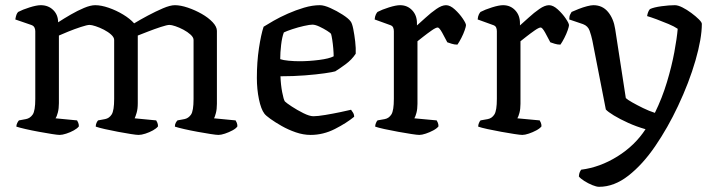

<svg xmlns="http://www.w3.org/2000/svg" viewBox="-20 -520 2768 740"><path d="M210 0Q202 0 180 -3.5Q158 -7 130.5 -12Q103 -17 79 -22.5Q55 -28 43 -32Q43 -39 46.5 -46Q50 -53 53 -56L80 -61Q96 -64 106 -78.5Q116 -93 116 -139V-400Q116 -408 112.5 -414.5Q109 -421 100 -424L39 -445Q41 -457 43.5 -463.5Q46 -470 50 -474Q67 -483 94 -491.5Q121 -500 137 -500Q166 -500 185 -481.5Q204 -463 204 -434Q227 -449 253 -464Q279 -479 304 -489.5Q329 -500 347 -500Q370 -500 399 -490Q428 -480 454.5 -464Q481 -448 497 -430Q520 -444 550 -460Q580 -476 608 -488Q636 -500 654 -500Q676 -500 704 -490.5Q732 -481 757.5 -466.5Q783 -452 799.5 -434.5Q816 -417 816 -401V-120Q816 -99 812 -84Q808 -69 805 -64L888 -56Q890 -53 892.5 -47Q895 -41 895 -33Q890 -25 876 -17.5Q862 -10 847 -5Q832 0 822 0Q814 0 791.5 -3.5Q769 -7 741.5 -12Q714 -17 690 -22.5Q666 -28 654 -32Q654 -41 657.5 -47Q661 -53 664 -56L691 -61Q706 -64 716 -78Q726 -92 726 -139V-366Q726 -376 714.5 -386.5Q703 -397 687 -405.5Q671 -414 656 -419Q641 -424 633 -424Q624 -424 599.5 -416Q575 -408 549.5 -398Q524 -388 511 -383V-122Q511 -100 506.5 -85Q502 -70 499 -64L582 -56Q584 -53 586.5 -47Q589 -41 589 -33Q583 -25 569.5 -17.5Q556 -10 540.5 -5Q525 0 514 0Q506 0 484 -3.5Q462 -7 435 -12Q408 -17 384 -22.5Q360 -28 349 -32Q349 -40 352 -46.5Q355 -53 358 -56L385 -61Q401 -64 410.5 -79Q420 -94 420 -139V-366Q420 -376 408.5 -386.5Q397 -397 380.5 -405.5Q364 -414 348.5 -419Q333 -424 325 -424Q316 -424 291.5 -416Q267 -408 242.5 -398Q218 -388 207 -383V-122Q207 -102 203 -86.5Q199 -71 194 -64L277 -56Q279 -53 281.5 -47Q284 -41 284 -33Q278 -25 264.5 -17.5Q251 -10 235.5 -5Q220 0 210 0Z M1177 0Q1149 0 1120 -10Q1091 -20 1065.5 -34.5Q1040 -49 1022 -62Q1004 -75 999 -82Q986 -99 978 -137.5Q970 -176 970 -220Q970 -281 978 -334Q986 -387 996 -417Q1010 -426 1034.5 -440Q1059 -454 1089.5 -467.5Q1120 -481 1152 -490.5Q1184 -500 1213 -500Q1229 -500 1253.5 -489Q1278 -478 1300.5 -463.5Q1323 -449 1331 -438Q1337 -431 1341.5 -408.5Q1346 -386 1349 -360Q1352 -334 1351 -313Q1336 -290 1311.5 -272Q1287 -254 1272 -245Q1262 -242 1231 -237.5Q1200 -233 1155.5 -229.5Q1111 -226 1061 -226Q1062 -194 1067.5 -165Q1073 -136 1078 -129Q1084 -123 1104.5 -109.5Q1125 -96 1149 -84Q1173 -72 1188 -72Q1204 -72 1234 -77Q1264 -82 1292.5 -88Q1321 -94 1333 -97Q1336 -93 1340.5 -86Q1345 -79 1345 -70Q1316 -46 1271 -23Q1226 0 1177 0ZM1134 -284Q1171 -284 1210 -289Q1249 -294 1266 -303Q1266 -315 1264.5 -333Q1263 -351 1260.5 -367Q1258 -383 1256 -389Q1254 -393 1240.5 -401.5Q1227 -410 1211 -417.5Q1195 -425 1184 -425Q1174 -425 1151.5 -420Q1129 -415 1106.5 -407.5Q1084 -400 1074 -395Q1067 -377 1063.5 -347Q1060 -317 1060 -292Q1071 -288 1092.5 -286Q1114 -284 1134 -284Z M1596 0Q1588 0 1565.5 -3.5Q1543 -7 1515 -12Q1487 -17 1462 -22.5Q1437 -28 1426 -32Q1426 -39 1429 -46Q1432 -53 1435 -56L1463 -61Q1479 -64 1488.5 -79Q1498 -94 1498 -139V-400Q1498 -408 1495 -414.5Q1492 -421 1482 -424L1424 -445Q1425 -457 1428.5 -464Q1432 -471 1435 -474Q1452 -483 1479 -491.5Q1506 -500 1522 -500Q1550 -500 1568.5 -480.5Q1587 -461 1587 -431V-422Q1601 -434 1621 -452.5Q1641 -471 1662 -485.5Q1683 -500 1699 -500Q1715 -500 1733 -483.5Q1751 -467 1763.5 -448.5Q1776 -430 1776 -423Q1776 -418 1771 -403.5Q1766 -389 1758 -373.5Q1750 -358 1743 -348Q1731 -348 1720.5 -351.5Q1710 -355 1704 -357Q1695 -375 1684 -394.5Q1673 -414 1667 -414Q1660 -414 1643.5 -402.5Q1627 -391 1610.5 -378Q1594 -365 1589 -361V-120Q1589 -100 1585 -85Q1581 -70 1577 -64L1663 -56Q1665 -53 1667.5 -47Q1670 -41 1670 -33Q1664 -25 1650 -17.5Q1636 -10 1621 -5Q1606 0 1596 0Z M1993 0Q1985 0 1962.5 -3.5Q1940 -7 1912 -12Q1884 -17 1859 -22.5Q1834 -28 1823 -32Q1823 -39 1826 -46Q1829 -53 1832 -56L1860 -61Q1876 -64 1885.5 -79Q1895 -94 1895 -139V-400Q1895 -408 1892 -414.5Q1889 -421 1879 -424L1821 -445Q1822 -457 1825.5 -464Q1829 -471 1832 -474Q1849 -483 1876 -491.5Q1903 -500 1919 -500Q1947 -500 1965.5 -480.5Q1984 -461 1984 -431V-422Q1998 -434 2018 -452.5Q2038 -471 2059 -485.5Q2080 -500 2096 -500Q2112 -500 2130 -483.5Q2148 -467 2160.5 -448.5Q2173 -430 2173 -423Q2173 -418 2168 -403.5Q2163 -389 2155 -373.5Q2147 -358 2140 -348Q2128 -348 2117.5 -351.5Q2107 -355 2101 -357Q2092 -375 2081 -394.5Q2070 -414 2064 -414Q2057 -414 2040.5 -402.5Q2024 -391 2007.5 -378Q1991 -365 1986 -361V-120Q1986 -100 1982 -85Q1978 -70 1974 -64L2060 -56Q2062 -53 2064.5 -47Q2067 -41 2067 -33Q2061 -25 2047 -17.5Q2033 -10 2018 -5Q2003 0 1993 0Z M2289 200Q2279 200 2263 193.5Q2247 187 2232 177.5Q2217 168 2211 160Q2212 149 2214.5 143.5Q2217 138 2220 134Q2292 125 2359.5 83Q2427 41 2468 -22Q2433 -32 2401 -46.5Q2369 -61 2346 -75Q2323 -89 2315 -98L2263 -364Q2259 -383 2252.5 -401.5Q2246 -420 2227 -427L2174 -445Q2174 -457 2177.5 -464Q2181 -471 2183 -474Q2194 -479 2210.5 -485.5Q2227 -492 2242.5 -496Q2258 -500 2267 -500Q2302 -500 2323.5 -474Q2345 -448 2351 -408L2392 -142Q2398 -136 2416.5 -125.5Q2435 -115 2458.5 -103.5Q2482 -92 2504 -85Q2532 -142 2550.5 -203.5Q2569 -265 2579 -319Q2589 -373 2592 -409Q2579 -418 2556.5 -427.5Q2534 -437 2511 -445.5Q2488 -454 2474 -458Q2477 -476 2485 -485Q2500 -492 2529.5 -496Q2559 -500 2581 -500Q2593 -500 2610 -491.5Q2627 -483 2644.5 -470Q2662 -457 2673.5 -445.5Q2685 -434 2685 -428Q2685 -372 2660.5 -287Q2636 -202 2593 -111Q2554 -28 2505.5 43Q2457 114 2402 157Q2347 200 2289 200Z"/></svg>

Font: Texturina
Style: Regular
Weight: 400
Designer: Guillermo Torres Carreño
Foundry: Omnibus-Type
Version: Version 1.002; ttfautohint (v1.8.3)